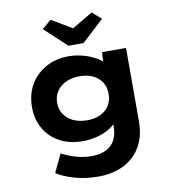

<svg xmlns="http://www.w3.org/2000/svg" viewBox="-105 -877 1080 1198"><g transform="rotate(-10 435.0 -278.0)"><path d="M425.3 230Q340.1 230 271 210.1Q201.9 190.1 158.6 161.8L213.4 46.7Q235.6 58.1 263.8 69.7Q292.1 81.4 327.1 89Q362.1 96.7 404.7 96.7Q456.1 96.7 493 78.5Q529.9 60.4 549.2 25.6Q568.6 -9.3 568.6 -62.1V-129L599.1 -123.8Q591.8 -92.5 557.9 -64.9Q523.9 -37.3 473 -20.8Q422.1 -4.4 362.9 -4.4Q282.2 -4.4 219.7 -37.3Q157.3 -70.3 122.5 -130Q87.7 -189.7 87.7 -268.2Q87.7 -349.3 124 -410.8Q160.3 -472.3 223.7 -507Q287.1 -541.7 369.8 -541.7Q395.8 -541.7 426.7 -536.4Q457.6 -531 488.1 -520Q518.5 -508.9 544.1 -493.8Q569.8 -478.6 586.3 -459.6Q602.8 -440.5 604.4 -419.2L571.4 -410.6L577.8 -530.7H729.6V-65.5Q729.6 7.4 706.4 62.9Q683.3 118.4 641.5 155.6Q599.7 192.9 544 211.4Q488.4 230 425.3 230ZM413.9 -128.1Q462 -128.1 498 -145.3Q534.1 -162.6 553.6 -194.2Q573.1 -225.8 573.1 -267Q573.1 -309.3 553.9 -340.4Q534.6 -371.5 498.6 -389.2Q462.6 -407 413.9 -407Q363.7 -407 326.1 -389.2Q288.6 -371.5 267.6 -340.1Q246.7 -308.8 246.7 -267Q246.7 -226.2 267.6 -194.6Q288.6 -163 326.1 -145.5Q363.7 -128.1 413.9 -128.1ZM378.6 -606.4 238.6 -736.1 296.1 -785.7 441.2 -699.5H411.2L556.3 -785.7L613.8 -736.1L473.8 -606.4Z"/></g></svg>

Font: Lexend Giga
Style: Regular
Weight: 400
Designer: Bonnie Shaver-Troup, Thomas Jockin
Foundry: Lexend
Version: Version 1.007